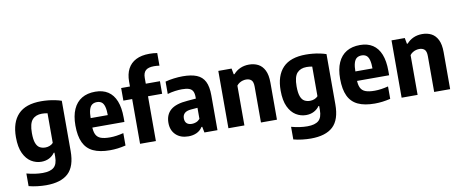

<svg xmlns="http://www.w3.org/2000/svg" viewBox="-82 -1196 4343 1804"><g transform="rotate(-10 2089.0 -294.0)"><path d="M234 230Q195.5 230 151.8 225Q108 220 68.5 209.5V89Q109 100 147.5 105.5Q186 111 221.5 111Q294 111 328.2 81.5Q362.5 52 362.5 -19.5V-58H355.5Q335.5 -29 302.8 -12Q270 5 227.5 5Q176.5 5 131.8 -22.5Q87 -50 59 -109Q31 -168 31 -263Q31 -405.5 102.8 -480.5Q174.5 -555.5 322.5 -555.5Q354.5 -555.5 388.5 -552.2Q422.5 -549 455 -542.2Q487.5 -535.5 515 -526V-46.5Q515 100 445 165Q375 230 234 230ZM288 -120.5Q308.5 -120.5 328.8 -128.2Q349 -136 362.5 -151V-433.5Q352 -436 338 -437.5Q324 -439 309.5 -439Q250 -439 217.8 -403Q185.5 -367 185.5 -276Q185.5 -214.5 198 -180.8Q210.5 -147 233.5 -133.8Q256.5 -120.5 288 -120.5Z M882 10.5Q784.5 10.5 722.2 -18.8Q660 -48 630.2 -111Q600.5 -174 600.5 -274.5Q600.5 -366.5 628.5 -429.2Q656.5 -492 709.5 -523.8Q762.5 -555.5 838.5 -555.5Q910.5 -555.5 959.8 -523.5Q1009 -491.5 1034.5 -428Q1060 -364.5 1060 -270V-228H699V-318.5H941L917.5 -309Q917.5 -366.5 908.5 -398.8Q899.5 -431 881.5 -443.8Q863.5 -456.5 837 -456.5Q810.5 -456.5 791.8 -443.8Q773 -431 763.2 -398.8Q753.5 -366.5 753.5 -309.5V-245.5Q753.5 -194 767.2 -164Q781 -134 813.2 -121.2Q845.5 -108.5 902 -108.5Q932.5 -108.5 965 -113.2Q997.5 -118 1031.5 -126.5V-8Q991 1.5 954.8 6Q918.5 10.5 882 10.5Z M1169 0V-594Q1169 -665 1195.2 -715Q1221.5 -765 1273.2 -791.5Q1325 -818 1401.5 -818Q1420.5 -818 1439.5 -816.5Q1458.5 -815 1476 -812V-691.5Q1462.5 -693.5 1450 -694.5Q1437.5 -695.5 1424.5 -695.5Q1369.5 -695.5 1344.8 -673.2Q1320 -651 1320 -602.5V0ZM1085 -427V-547H1455V-427Z M1630.5 10Q1555 10 1510.2 -33Q1465.5 -76 1465.5 -147.5Q1465.5 -225.5 1516 -269.2Q1566.5 -313 1680 -321L1781.5 -329.5L1800 -243L1696.5 -234.5Q1654.5 -231 1635 -213Q1615.5 -195 1615.5 -163.5Q1615.5 -132 1633 -116Q1650.5 -100 1682 -100Q1701.5 -100 1721.8 -107.5Q1742 -115 1759 -134V-340.5Q1759 -377 1748 -398Q1737 -419 1711.8 -427.8Q1686.5 -436.5 1645 -436.5Q1615 -436.5 1578 -431.5Q1541 -426.5 1506.5 -416V-534Q1544 -544.5 1588.8 -550Q1633.5 -555.5 1673 -555.5Q1754 -555.5 1806 -534.5Q1858 -513.5 1882.8 -464.8Q1907.5 -416 1907.5 -332V0H1783L1772 -56H1765Q1743 -21.5 1708 -5.8Q1673 10 1630.5 10Z M2012 0V-547H2138.5L2149 -490.5H2156.5Q2184 -522 2221.8 -538.8Q2259.5 -555.5 2305 -555.5Q2354 -555.5 2392.2 -535.8Q2430.5 -516 2452.8 -471.5Q2475 -427 2475 -352.5V0H2322.5V-342Q2322.5 -388 2304 -405Q2285.5 -422 2254 -422Q2238.5 -422 2222 -417.5Q2205.5 -413 2190.5 -403.5Q2175.5 -394 2164.5 -379.5V0Z M2759.5 230Q2721 230 2677.2 225Q2633.5 220 2594 209.5V89Q2634.5 100 2673 105.5Q2711.5 111 2747 111Q2819.5 111 2853.8 81.5Q2888 52 2888 -19.5V-58H2881Q2861 -29 2828.2 -12Q2795.5 5 2753 5Q2702 5 2657.2 -22.5Q2612.5 -50 2584.5 -109Q2556.5 -168 2556.5 -263Q2556.5 -405.5 2628.2 -480.5Q2700 -555.5 2848 -555.5Q2880 -555.5 2914 -552.2Q2948 -549 2980.5 -542.2Q3013 -535.5 3040.5 -526V-46.5Q3040.5 100 2970.5 165Q2900.5 230 2759.5 230ZM2813.5 -120.5Q2834 -120.5 2854.2 -128.2Q2874.5 -136 2888 -151V-433.5Q2877.5 -436 2863.5 -437.5Q2849.5 -439 2835 -439Q2775.5 -439 2743.2 -403Q2711 -367 2711 -276Q2711 -214.5 2723.5 -180.8Q2736 -147 2759 -133.8Q2782 -120.5 2813.5 -120.5Z M3407.5 10.5Q3310 10.5 3247.8 -18.8Q3185.5 -48 3155.8 -111Q3126 -174 3126 -274.5Q3126 -366.5 3154 -429.2Q3182 -492 3235 -523.8Q3288 -555.5 3364 -555.5Q3436 -555.5 3485.2 -523.5Q3534.5 -491.5 3560 -428Q3585.5 -364.5 3585.5 -270V-228H3224.5V-318.5H3466.5L3443 -309Q3443 -366.5 3434 -398.8Q3425 -431 3407 -443.8Q3389 -456.5 3362.5 -456.5Q3336 -456.5 3317.2 -443.8Q3298.5 -431 3288.8 -398.8Q3279 -366.5 3279 -309.5V-245.5Q3279 -194 3292.8 -164Q3306.5 -134 3338.8 -121.2Q3371 -108.5 3427.5 -108.5Q3458 -108.5 3490.5 -113.2Q3523 -118 3557 -126.5V-8Q3516.5 1.5 3480.2 6Q3444 10.5 3407.5 10.5Z M3664.5 0V-547H3791L3801.5 -490.5H3809Q3836.5 -522 3874.2 -538.8Q3912 -555.5 3957.5 -555.5Q4006.5 -555.5 4044.8 -535.8Q4083 -516 4105.2 -471.5Q4127.5 -427 4127.5 -352.5V0H3975V-342Q3975 -388 3956.5 -405Q3938 -422 3906.5 -422Q3891 -422 3874.5 -417.5Q3858 -413 3843 -403.5Q3828 -394 3817 -379.5V0Z"/></g></svg>

Font: Encode Sans SemiCondensed
Style: Bold
Weight: 700
Width: 4
Designer: Multiple Designers
Foundry: Impallari Type
Version: Version 3.002